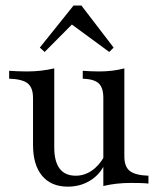

<svg xmlns="http://www.w3.org/2000/svg" viewBox="-20 -676 588 707"><path d="M229.8 11.3Q168.5 11.3 135.1 -28.6Q101.6 -68.5 101.6 -142.7V-315.3Q101.6 -353.2 81.9 -369Q62.1 -384.7 13.7 -386.3V-415.3Q26.6 -414.5 44 -413.7Q61.3 -412.9 79 -412.9Q105.6 -412.9 130.2 -415.7Q154.8 -418.5 179.8 -424.2V-133.1Q179.8 -81.5 199.6 -55.2Q219.4 -29 258.9 -29Q290.3 -29 317.3 -47.2Q344.4 -65.3 364.5 -100.8L363.7 -67.7Q345.2 -30.6 309.7 -9.7Q274.2 11.3 229.8 11.3ZM360.5 8.9V-315.3Q360.5 -353.2 343.5 -369Q326.6 -384.7 284.7 -386.3V-415.3Q297.6 -414.5 313.3 -413.7Q329 -412.9 344.4 -412.9Q370.2 -412.9 393.1 -415.7Q416.1 -418.5 437.9 -424.2V-100Q437.9 -62.1 458.1 -46.4Q478.2 -30.6 526.6 -29V0Q512.9 -1.6 495.6 -2Q478.2 -2.4 461.3 -2.4Q434.7 -2.4 409.7 0.4Q384.7 3.2 360.5 8.9ZM144.4 -484.7 126.6 -500.8 250.8 -655.6H279.8L398.4 -500.8L382.3 -484.7L227.4 -598.4L263.7 -604.8Z"/></svg>

Font: Playfair
Style: Regular
Weight: 400
Designer: Claus Eggers Sørensen
Foundry: Claus Eggers Sørensen
Version: Version 2.001;gftools[0.9.30]